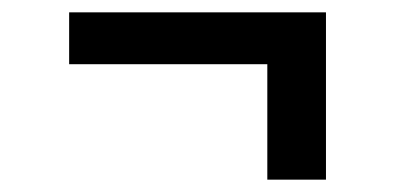

<svg xmlns="http://www.w3.org/2000/svg" viewBox="-20 -402 640 311"><path d="M413 -111V-298H92V-382H508V-111Z"/></svg>

Font: Iosevka Curly Slab MdEx
Style: Regular
Weight: 500
Width: 7
Monospace: yes
Designer: Belleve Invis
Foundry: Belleve Invis
Version: Version 11.1.0; ttfautohint (v1.8.3)